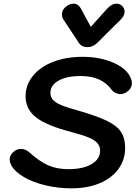

<svg xmlns="http://www.w3.org/2000/svg" viewBox="-20 -1021 763 1051"><path d="M42 -116Q33 -133 33 -148Q33 -174 57 -192Q74 -206 94 -206Q121 -206 143 -185Q199 -135 246 -115Q293 -95 355 -95Q434 -95 481 -122.5Q528 -150 528 -196Q528 -220 513.5 -237Q499 -254 466 -268Q433 -282 372 -298Q236 -333 178 -378Q120 -423 120 -494Q120 -556 160 -605.5Q200 -655 271 -682.5Q342 -710 431 -710Q528 -710 601.5 -677.5Q675 -645 696 -593Q702 -580 702 -566Q702 -535 670 -515Q655 -506 639 -506Q625 -506 612 -512.5Q599 -519 591 -530Q563 -568 521 -586.5Q479 -605 421 -605Q346 -605 301 -580Q256 -555 256 -513Q256 -491 269.5 -475Q283 -459 315.5 -445.5Q348 -432 410 -415Q511 -386 565.5 -359.5Q620 -333 642.5 -298.5Q665 -264 665 -212Q665 -146 628 -95.5Q591 -45 524.5 -17.5Q458 10 370 10Q298 10 229 -6.5Q160 -23 110.5 -52Q61 -81 42 -116ZM411 -787 328 -913Q319 -927 319 -942Q319 -970 347 -989Q365 -1001 382 -1001Q408 -1001 423 -974L477 -874L567 -974Q593 -1001 617 -1001Q634 -1001 648 -989Q662 -975 662 -958Q662 -935 640 -913L513 -787Q489 -763 458 -763Q427 -763 411 -787Z"/></svg>

Font: Kodchasan
Style: Bold Italic
Weight: 700
Italic angle: -10°
Version: Version 1.000; ttfautohint (v1.6)